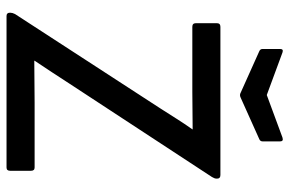

<svg xmlns="http://www.w3.org/2000/svg" viewBox="-169 -717 886 588"><g transform="rotate(90 274.0 -423.0)"><path d="M29 0Q19 0 19 -10V-12Q19 -18 23 -26L312 -471Q328 -496 343.5 -520.5Q359 -545 376 -569V-570Q348 -570 319 -569.5Q290 -569 262 -569H62Q51 -569 51 -580V-644Q51 -655 62 -655H516Q527 -655 527 -645V-643Q527 -637 522 -629L237 -194Q219 -166 201.5 -139.5Q184 -113 166 -86V-85Q198 -85 230.5 -85.5Q263 -86 295 -86H493Q503 -86 503 -75V-11Q503 0 493 0ZM264 -717 137 -774Q130 -777 130 -784V-838Q130 -849 141 -845L271 -797L401 -845Q413 -849 413 -838V-784Q413 -777 406 -774L279 -717Q271 -713 264 -717Z"/></g></svg>

Font: Sofia Sans Medium
Style: Regular
Weight: 500
Designer: Botio Nikoltchev, Ani Petrova
Foundry: lettersoup
Version: Version 4.101; ttfautohint (v1.8.4.7-5d5b)